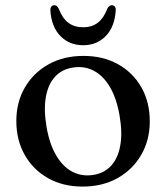

<svg xmlns="http://www.w3.org/2000/svg" viewBox="-20 -691 626 723"><path d="M294.5 -480.5Q368.1 -480.5 424.4 -449.2Q480.7 -417.8 512.4 -362.2Q544 -306.6 544 -233.8Q544 -163.4 511.8 -107.9Q479.6 -52.3 422.8 -20.3Q365.9 11.6 291 11.6Q217.4 11.6 161.2 -19.9Q105.1 -51.5 73.3 -107.3Q41.5 -163 41.5 -235.1Q41.5 -306.4 73.7 -361.7Q105.9 -417 162.8 -448.8Q219.6 -480.5 294.5 -480.5ZM329.8 -32.1Q371.6 -38.1 397.8 -66.3Q424 -94.4 432.7 -142.1Q441.5 -189.8 430.5 -254.3Q419.6 -319.3 394.6 -362.2Q369.7 -405.1 334 -424.2Q298.4 -443.3 255.7 -436.8Q213.9 -430.8 187.7 -402.6Q161.5 -374.5 152.9 -326.9Q144.2 -279.3 155 -214.6Q165.9 -149.8 191 -106.8Q216 -63.8 251.6 -44.8Q287.1 -25.8 329.8 -32.1ZM292.9 -588.3Q325.7 -588.3 348 -605.2Q370.2 -622.1 384.2 -658.6Q391.3 -671.4 400.9 -671.4Q408.2 -671.4 412.5 -665.9Q416.8 -660.4 415.7 -650.4Q411.6 -589.7 378.2 -555.2Q344.7 -520.7 292.9 -520.7Q241.3 -520.7 207.6 -555.2Q173.9 -589.7 169.8 -650.4Q169 -660.4 173.2 -665.9Q177.4 -671.4 184.4 -671.4Q194.2 -671.4 201 -658.6Q215.3 -621.5 237.9 -604.9Q260.4 -588.3 292.9 -588.3Z"/></svg>

Font: Fraunces
Style: Regular
Weight: 900
Version: Version 1.000;[b76b70a41]